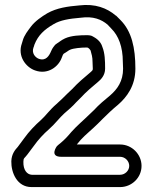

<svg xmlns="http://www.w3.org/2000/svg" viewBox="-20 -699 619 780"><path d="M480 -420C480 -369 457 -337 427 -311C406 -294 381 -273 362 -252L341 -232C321 -212 293 -189 270 -163C254 -144 243 -132 225 -117C220 -113 216 -110 211 -105C211 -105 179 -62 229 -62H468C488 -62 505 -45 505 -25C505 -6 488 11 468 11H109C90 10 74 -8 75 -42C75 -58 80 -56 91 -71L118 -107C135 -131 156 -154 179 -174C205 -197 221 -220 241 -238C257 -252 275 -267 289 -283L309 -303C329 -325 355 -347 379 -367C390 -376 407 -393 407 -420C407 -453 406 -483 396 -508C389 -533 368 -545 357 -551C351 -555 342 -556 333 -556C307 -556 270 -555 244 -543C227 -535 221 -528 212 -523C209 -521 206 -519 204 -517C200 -512 193 -504 188 -492C180 -473 167 -450 138 -460C122 -466 108 -484 116 -506C116 -507 117 -507 117 -508L120 -518C135 -556 160 -579 198 -601C225 -617 260 -623 308 -627C359 -634 392 -620 417 -599L433 -582C461 -554 479 -510 479 -447C479 -437 480 -427 480 -420ZM357 -420C357 -414 356 -413 347 -405C323 -385 296 -362 273 -337L253 -318C239 -304 226 -291 209 -276C182 -253 166 -229 147 -212C122 -190 98 -165 78 -137L52 -102C42 -91 27 -74 26 -44C25 2 49 61 108 61H468C515 61 555 23 555 -25C555 -72 516 -112 468 -112H292C297 -118 302 -124 308 -131C326 -151 354 -173 377 -196L398 -217C416 -235 437 -255 459 -273C496 -305 530 -351 530 -420C530 -505 515 -572 469 -618L452 -635C452 -635 451 -636 450 -636C415 -666 367 -685 302 -677C255 -673 211 -667 172 -645C150 -632 122 -613 105 -590C94 -575 78 -556 72 -533L69 -523C50 -471 85 -426 122 -413C174 -394 218 -428 231 -465L235 -475C236 -477 235 -476 239 -481C252 -488 259 -495 265 -497C278 -503 309 -506 333 -506C341 -506 348 -494 348 -494C352 -478 356 -469 356 -446C356 -436 357 -427 357 -420Z"/></svg>

Font: Blanket
Style: BdOutline
Weight: 700
Foundry: Cannot Into Space Fonts
Version: Version 0.9